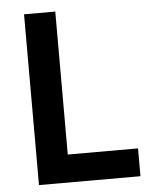

<svg xmlns="http://www.w3.org/2000/svg" viewBox="-51 -742 602 784"><g transform="rotate(-5 250.0 -350.0)"><path d="M77 0V-700H205V-114H493V0Z"/></g></svg>

Font: Cabin Resolve
Style: Bold-Resolve
Weight: 700
Designer: Pablo Impallari
Foundry: Pablo Impallari. http://www.impallari.com Igino Marini. http://www.ikern.com
Version: Version 3.001